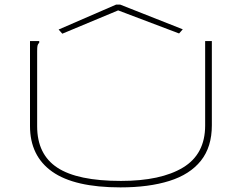

<svg xmlns="http://www.w3.org/2000/svg" viewBox="-20 -801 1040 832"><path d="M502 11Q303 11 206.5 -57Q110 -125 110 -255V-623H150V-616Q144 -610 142.5 -603Q141 -596 141 -579V-254Q141 -132 228.5 -74.5Q316 -17 504 -17Q677 -17 773 -75Q869 -133 869 -257V-623H898V-258Q898 -164 850.5 -104.5Q803 -45 714 -17Q625 11 502 11ZM250 -655 234 -673 483 -781H501L772 -674L756 -656L492 -756Z"/></svg>

Font: Inconsolata UltraExpanded ExtraLight
Style: Regular
Weight: 200
Width: 9
Monospace: yes
Designer: Raph Levien, Cyreal, Brenton Simpson
Foundry: Raph Levien, Cyreal, Google
Version: Version 3.001; ttfautohint (v1.8.2.53-6de2)